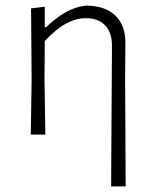

<svg xmlns="http://www.w3.org/2000/svg" viewBox="-20 -481 552 686"><path d="M140 -457V-384H145Q216 -453 286 -461Q355 -461 392 -425.5Q429 -390 428 -325L427 -197L429 185H377L380 -315Q381 -363 356.5 -389.5Q332 -416 287 -416Q214 -416 140 -334L139 -198L142 0H90L93 -195L91 -451Z"/></svg>

Font: Alegreya Sans SC Light
Style: Regular
Weight: 300
Designer: Juan Pablo del Peral
Foundry: Huerta Tipografica
Version: Version 2.007